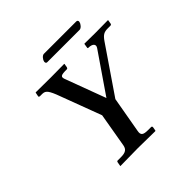

<svg xmlns="http://www.w3.org/2000/svg" viewBox="-196 -939 1109 1109"><g transform="rotate(-45 359.0 -384.5)"><path d="M562 -722C575 -722 591 -741 593 -754C594 -756 594 -757 594 -758C594 -764 591 -770 582 -770H318C305 -770 290 -751 288 -739C287 -737 287 -736 287 -734C287 -728 290 -722 297 -722ZM269 -72C264 -44 249 -33 210 -33H184C179 -33 177 -30 176 -24L172 -1V1C172 1 281 -1 316 -1C353 -1 457 1 457 1L460 -1L464 -24C465 -30 461 -33 457 -33H432C394 -33 380 -41 386 -72L425 -293L617 -574C639 -606 654 -613 683 -613H703C709 -613 713 -615 714 -621L718 -645L716 -646C716 -646 622 -645 613 -645C602 -645 526 -646 526 -646L524 -645L520 -620C519 -617 519 -613 524 -613C559 -613 572.8 -596.1 559 -576L393 -334L303 -576C289 -609 300 -613 349 -613C353 -613 356 -617 357 -621L361 -645L359 -646C359 -646 255 -645 250 -645C237 -645 128 -646 128 -646L126 -645L121 -620C120 -615 125 -613 131 -613H142C168 -613 180 -610 203 -553L305 -281Z"/></g></svg>

Font: Linux Libertine O
Style: Bold Italic
Weight: 700
Italic angle: -11.5°
Designer: Philipp H. Poll
Foundry: Philipp H. Poll
Version: Version 4.1.0